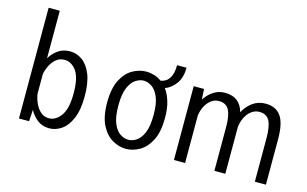

<svg xmlns="http://www.w3.org/2000/svg" viewBox="-92 -998 2009 1256"><g transform="rotate(15 912.5 -369.5)"><path d="M100 0V-750H175.5V-428Q196 -463.5 230 -487.2Q264 -511 311 -511Q355 -511 393.2 -484Q431.5 -457 454.8 -399.5Q478 -342 478 -251Q478 -160 453.8 -102Q429.5 -44 390.2 -16.5Q351 11 307 11Q260 11 226.8 -14.5Q193.5 -40 173.5 -78L168.5 0ZM289.5 -448Q258 -448 234.8 -429.5Q211.5 -411 196.8 -382.2Q182 -353.5 175.5 -322.5V-187.5Q181 -153 195.5 -122Q210 -91 233 -71.5Q256 -52 287.5 -52Q334.5 -52 368.8 -99.5Q403 -147 403 -251Q403 -356.5 370 -402.2Q337 -448 289.5 -448Z M826 11Q779.5 11 734.2 -14.8Q689 -40.5 659.5 -98Q630 -155.5 630 -251Q630 -346 659.5 -403.5Q689 -461 734.2 -486.5Q779.5 -512 826 -512Q852.5 -512 879.5 -504Q906.5 -496 930.5 -478.5Q1009 -491.5 1009 -604.5H1073Q1073 -538.5 1043.5 -497Q1014 -455.5 970.5 -439Q993.5 -407.5 1007.8 -361.2Q1022 -315 1022 -251Q1022 -155.5 992.5 -98Q963 -40.5 917.8 -14.8Q872.5 11 826 11ZM826 -50.5Q853 -50.5 880.5 -68.2Q908 -86 926.5 -129.5Q945 -173 945 -251Q945 -327 926.5 -370.5Q908 -414 880.5 -432.2Q853 -450.5 826 -450.5Q798.5 -450.5 770.8 -432.5Q743 -414.5 724.5 -371Q706 -327.5 706 -251Q706 -173.5 724.5 -129.8Q743 -86 770.8 -68.2Q798.5 -50.5 826 -50.5Z M1149.5 0V-500H1219.5L1223.5 -429Q1246 -465 1281 -488.2Q1316 -511.5 1359.5 -511.5Q1461 -511.5 1487.5 -414Q1509 -456 1546.8 -483.8Q1584.5 -511.5 1634 -511.5Q1704.5 -511.5 1738.5 -463.5Q1772.5 -415.5 1772.5 -308V0H1697.5V-296Q1697.5 -375 1677.5 -412Q1657.5 -449 1609 -449Q1578.5 -449 1554.2 -430Q1530 -411 1515 -380Q1500 -349 1497.5 -314V0H1423.5V-296Q1423.5 -375 1403.5 -412Q1383.5 -449 1335 -449Q1305.5 -449 1282 -431Q1258.5 -413 1243.8 -383.8Q1229 -354.5 1225 -321V0Z"/></g></svg>

Font: Trispace SemiCondensed Light
Style: Regular
Weight: 300
Width: 4
Designer: Tyler Finck
Foundry: Etcetera Type Company
Version: Version 1.210; ttfautohint (v1.8.3)